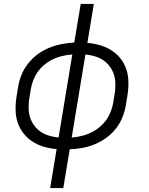

<svg xmlns="http://www.w3.org/2000/svg" viewBox="-20 -755 760 980"><path d="M236 205H303L336 7Q368 6 400.5 0Q433 -6 464.5 -19Q496 -32 524 -52.5Q552 -73 573 -100.5Q594 -128 606 -159Q618 -190 623 -222L630 -265Q637 -306 635 -346.5Q633 -387 616.5 -422Q600 -457 570.5 -482Q541 -507 503.5 -520Q466 -533 426 -536L459 -735H392L359 -538Q327 -536 295 -530Q263 -524 231 -511Q199 -498 171.5 -477.5Q144 -457 122.5 -429.5Q101 -402 89 -371Q77 -340 72 -308L65 -266Q58 -224 60 -183.5Q62 -143 79 -108Q96 -73 125 -48Q154 -23 191.5 -10Q229 3 269 6ZM279 -53Q249 -56 221.5 -65.5Q194 -75 173 -94Q152 -113 140 -139Q128 -165 126.5 -195Q125 -225 130 -256L137 -298Q142 -327 154 -355Q166 -383 187 -406Q208 -429 235 -444.5Q262 -460 291 -467.5Q320 -475 349 -477ZM346 -53 416 -477Q446 -474 473.5 -464.5Q501 -455 522 -436Q543 -417 555 -391Q567 -365 568.5 -335Q570 -305 565 -274L558 -232Q553 -203 541 -175.5Q529 -148 508 -125Q487 -102 460 -86.5Q433 -71 404 -63Q375 -55 346 -53Z"/></svg>

Font: Iosevka Sparkle Light
Style: Italic
Weight: 300
Italic angle: -9°
Designer: Belleve Invis
Foundry: Belleve Invis
Version: Version 4.5.0; ttfautohint (v1.8.3)